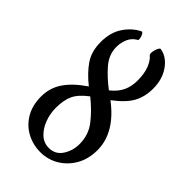

<svg xmlns="http://www.w3.org/2000/svg" viewBox="-202 -713 791 791"><g transform="rotate(45 193.0 -318.0)"><path d="M195 8Q152 8 115.5 -11.5Q79 -31 57 -68Q35 -105 35 -157Q35 -206 61.5 -246Q88 -286 145 -325Q102 -359 76 -396.5Q50 -434 50 -489Q50 -545 75.5 -583Q101 -621 138 -639Q145 -642 151 -625Q154 -618 154.5 -611Q155 -604 152 -603Q130 -591 120 -568.5Q110 -546 110 -521Q110 -477 140 -441.5Q170 -406 215 -372Q245 -396 257.5 -423Q270 -450 270 -484Q270 -525 259 -552.5Q248 -580 232 -593Q225 -599 232 -624Q235 -633 239 -639Q243 -645 248 -643Q286 -636 312.5 -598Q339 -560 339 -506Q339 -458 319 -422Q299 -386 248 -348Q356 -266 356 -165Q356 -113 334 -74.5Q312 -36 275.5 -14Q239 8 195 8ZM111 -167Q111 -132 123 -100.5Q135 -69 156.5 -49Q178 -29 208 -29Q245 -29 265.5 -60Q286 -91 286 -130Q286 -184 254 -224.5Q222 -265 178 -300Q138 -270 124.5 -240.5Q111 -211 111 -167Z"/></g></svg>

Font: Junicode Two Beta Condensed
Style: Regular
Weight: 400
Width: 3
Designer: Peter S. Baker
Foundry: Briery Creek Software
Version: Version 1.053; ttfautohint (v1.8.4)